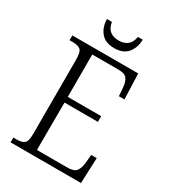

<svg xmlns="http://www.w3.org/2000/svg" viewBox="-214 -1003 986 1110"><g transform="rotate(30 279.0 -448.0)"><path d="M39 0V-32H62Q96 -32 112 -45Q128 -58 128 -108V-603Q128 -655 112 -668.5Q96 -682 62 -682H39V-714H479L485 -544H448L444 -596Q441 -636 426.5 -656Q412 -676 370 -676H194V-393H417V-355H194L193 -38H396Q440 -38 455 -57.5Q470 -77 474 -115L479 -170H516L509 0ZM285 -771Q225 -771 195.5 -806.5Q166 -842 165 -896H198Q205 -856 227.5 -839Q250 -822 285 -822Q319 -822 342 -839Q365 -856 372 -896H404Q403 -842 373.5 -806.5Q344 -771 285 -771Z"/></g></svg>

Font: Noto Serif SemiCondensed Light
Style: Regular
Weight: 300
Width: 4
Designer: Monotype Design Team
Foundry: Monotype Imaging Inc.
Version: Version 2.013